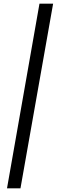

<svg xmlns="http://www.w3.org/2000/svg" viewBox="-20 -821 308 1041"><path d="M194 -801H268L91 200H18Z"/></svg>

Font: Overused Grotesk
Style: Italic
Weight: 400
Italic angle: -10°
Version: Version 0.003